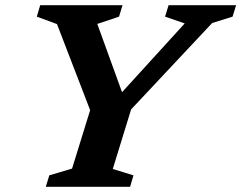

<svg xmlns="http://www.w3.org/2000/svg" viewBox="-20 -718 928 738"><path d="M690 -628 614.5 -654 628 -698H887.5L874 -654L795.5 -629.5L484 -297.5L413.5 -68.5L493 -44L480 0H156L169.5 -44L257 -70L326.5 -294.5L199 -625.5L121.5 -654L134.5 -698H451L437.5 -654L354 -626L459.5 -335L423.5 -335.5Z"/></svg>

Font: Newsreader 9pt SemiBold
Style: Italic
Weight: 600
Italic angle: -17°
Designer: Hugues Gentile
Foundry: Production Type
Version: Version 1.003